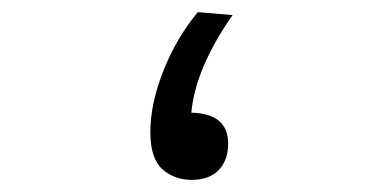

<svg xmlns="http://www.w3.org/2000/svg" viewBox="-20 -295 626 318"><path d="M297.4 2.9Q268.6 2.9 248.8 -14.9Q229 -32.7 229 -76.2Q229 -123 250.5 -177.5Q272 -231.9 307.6 -274.9L365.2 -270Q303.7 -182.1 296.9 -108.4Q357.9 -106.9 357.9 -57.1Q357.9 -29.8 342.3 -13.4Q326.7 2.9 297.4 2.9Z"/></svg>

Font: Cascadia Mono NF SemiLight
Style: Regular
Weight: 350
Monospace: yes
Designer: Aaron Bell
Foundry: Saja Typeworks
Version: Version 2404.023; ttfautohint (v1.8.4)